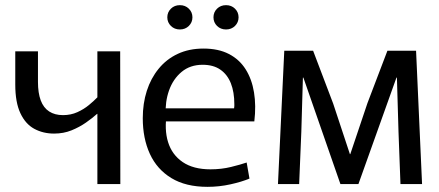

<svg xmlns="http://www.w3.org/2000/svg" viewBox="-20 -721 1721 752"><path d="M361.4 0V-274.9H360.1Q342.1 -258.7 316.7 -240.9Q291.4 -223.2 260.2 -210.5Q228.9 -197.8 191.8 -197.8Q148.8 -197.8 114.2 -216.5Q79.7 -235.2 59.8 -277.7Q39.8 -320.1 39.8 -389.9V-520H128.7V-399.8Q128.7 -357.1 139.5 -327.9Q150.4 -298.8 172.6 -284.4Q194.7 -270.1 226.7 -270.1Q257.6 -270.1 283.1 -281.7Q308.6 -293.3 328.3 -309.6Q347.9 -325.9 361.4 -339.8V-520H450.7L451.3 0Z M792.7 10.8Q707.6 10.8 651.2 -23.5Q594.8 -57.8 567 -118.3Q539.2 -178.8 539.2 -258.1Q539.2 -316 555 -365.2Q570.8 -414.4 601.4 -451.8Q631.9 -489.3 676.1 -510Q720.3 -530.8 777.2 -530.8Q835.6 -530.8 876.6 -509.5Q917.7 -488.2 942 -449.7Q966.4 -411.2 974.9 -359.1Q983.4 -307.1 976.1 -245.5H588.8L633.9 -279.1Q622.8 -213.9 638.3 -164.3Q653.8 -114.6 695.6 -86.2Q737.4 -57.8 804.2 -57.8Q847.2 -57.8 884.8 -67.1Q922.4 -76.3 946.1 -84.5L957.1 -21.6Q927.2 -8.9 883 0.9Q838.7 10.8 792.7 10.8ZM589.8 -296.6H896.8Q897.8 -301.8 897.8 -306.1Q897.8 -310.4 897.8 -312.8Q897.8 -360.4 884.2 -394.8Q870.5 -429.2 843.1 -448.2Q815.8 -467.3 773.7 -467.3Q724.7 -467.3 691.3 -439.4Q657.9 -411.6 642.1 -366.9Q626.3 -322.2 629.2 -271.9ZM684.5 -605.6Q663.4 -605.6 649.4 -619.4Q635.3 -633.3 635.3 -653.2Q635.3 -673.2 649.4 -687Q663.4 -700.8 684.5 -700.8Q705.6 -700.8 719.6 -687Q733.7 -673.2 733.7 -653.2Q733.7 -633.3 719.6 -619.4Q705.6 -605.6 684.5 -605.6ZM865.3 -605.6Q844.2 -605.6 830.1 -619.4Q816.1 -633.3 816.1 -653.2Q816.1 -673.2 830.1 -687Q844.2 -700.8 865.3 -700.8Q886.4 -700.8 900.4 -687Q914.4 -673.2 914.4 -653.2Q914.4 -633.3 900.4 -619.4Q886.4 -605.6 865.3 -605.6Z M1093.4 -522.4H1206.3L1284.9 -315.4L1350.5 -117.2H1351.9L1419.2 -317.2L1497.4 -522.4H1609.6L1633.1 0H1548.5L1540.8 -204.8L1534.6 -417.1H1532.8L1383.8 0H1313.3L1168.2 -417.1H1166.4L1160.2 -205.4L1151.7 0H1068.7Z"/></svg>

Font: Murecho Thin
Style: Regular
Weight: 100
Designer: Neil Summerour
Foundry: Positype
Version: Version 1.010